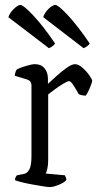

<svg xmlns="http://www.w3.org/2000/svg" viewBox="-20 -761 395 781"><path d="M183 0Q176 0 157 -3Q138 -6 115 -10Q92 -14 71.5 -19Q51 -24 41 -28Q41 -35 43.5 -40Q46 -45 49 -48L75 -53Q90 -55 99 -71Q108 -87 108 -126V-414Q108 -431 92 -437L40 -453Q41 -462 43.5 -469Q46 -476 49 -479Q63 -486 86.5 -493Q110 -500 122 -500Q147 -500 161 -483.5Q175 -467 175 -440V-420Q188 -432 209 -451Q230 -470 251 -485Q272 -500 285 -500Q299 -500 315.5 -485.5Q332 -471 343.5 -454.5Q355 -438 355 -432Q354 -424 346 -404.5Q338 -385 329 -372Q320 -372 312 -374Q304 -376 300 -378Q291 -395 279.5 -413Q268 -431 261 -431Q254 -431 235.5 -419.5Q217 -408 199.5 -395Q182 -382 176 -377V-111Q176 -89 172.5 -74.5Q169 -60 166 -55L244 -48Q245 -45 247.5 -40Q250 -35 250 -29Q241 -18 218.5 -9Q196 0 183 0ZM179 -565 14 -691Q20 -709 36.5 -725Q53 -741 63 -741Q75 -741 115.5 -698Q156 -655 204 -584Q201 -579 194 -573.5Q187 -568 179 -565ZM320 -565 156 -691Q161 -709 177.5 -725Q194 -741 205 -741Q217 -741 257 -698Q297 -655 345 -584Q342 -579 335 -573.5Q328 -568 320 -565Z"/></svg>

Font: Texturina 72pt Light
Style: Regular
Weight: 300
Designer: Guillermo Torres Carreño
Foundry: Omnibus-Type
Version: Version 1.002; ttfautohint (v1.8.3)